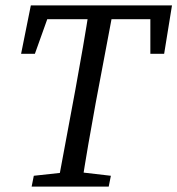

<svg xmlns="http://www.w3.org/2000/svg" viewBox="-20 -690 656 710"><path d="M58 -491H109L173 -670L119 -619H573L536 -670V-491H587L616 -670H94L58 -491ZM97 0H382L390 -40L261 -55H242L105 -40L97 0ZM192 0H281C297 -103 315 -207 334 -310L402 -670H312C296 -567 278 -463 259 -360L192 0Z"/></svg>

Font: Source Serif 4 Variable
Style: Italic
Weight: 400
Italic angle: -12°
Designer: Frank Grießhammer
Foundry: Adobe Systems Incorporated
Version: Version 4.004;hotconv 1.0.116;makeotfexe 2.5.65601